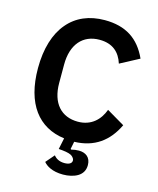

<svg xmlns="http://www.w3.org/2000/svg" viewBox="-133 -802 907 1105"><g transform="rotate(15 321.0 -249.5)"><path d="M353 -593C254 -593 192 -523 192 -403V-293C192 -172 254 -105 353 -105C432 -105 481 -153 504 -216L611 -153C562 -50 482 9 363 12L354 57L358 60C373 56 388 54 403 54C443 54 474 75 474 122C474 154 459 176 436 190C413 204 381 211 349 211C284 211 248 187 232 167L276 116C288 132 309 145 340 145C365 145 384 137 384 118C384 110 379 102 370 94C361 86 341 80 311 77L288 75L302 8C146 -12 52 -131 52 -344C52 -461 81 -554 134 -616C186 -678 261 -710 353 -710C478 -710 559 -657 608 -549L495 -489C475 -552 432 -593 353 -593Z"/></g></svg>

Font: Plexus Sans SemiBold
Style: Regular
Weight: 600
Version: Version 2.001;PS 002.001;hotconv 1.0.70;makeotf.lib2.5.58329